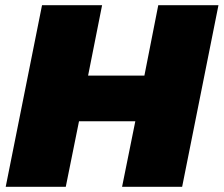

<svg xmlns="http://www.w3.org/2000/svg" viewBox="-20 -720 862 740"><path d="M682 0H450.5L501.5 -252.5H284.5L233.5 0H2L142 -700H373.5L319.5 -428.5H536.5L590 -700H822Z"/></svg>

Font: Argentum Sans Black
Style: Italic
Weight: 900
Italic angle: -11°
Designer: Julieta Ulanovsky (font), Cristiano Sobral (main changes and remaster)
Foundry: Julieta Ulanovsky (font), Cristiano Sobral (main changes and remaster)
Version: Version 2.007;June 15, 2022;FontCreator 14.0.0.2814 64-bit; 